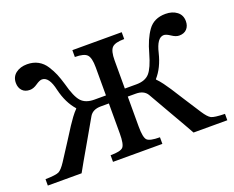

<svg xmlns="http://www.w3.org/2000/svg" viewBox="-91 -623 930 764"><g transform="rotate(-20 374.0 -241.0)"><path d="M270 -28Q312 -28 323 -39.5Q334 -51 334 -97V-224H300Q266 -224 252 -201Q241 -181 197.5 -106Q154 -31 137 0H-6V-27Q39 -28 51.5 -34.5Q64 -41 81 -67Q102 -99 127.5 -139Q153 -179 162 -193Q171 -207 182.5 -222.5Q194 -238 205 -249V-251Q173 -287 159 -345Q146 -405 116 -405Q106 -405 89.5 -393.5Q73 -382 58 -382Q37 -382 25.5 -394.5Q14 -407 14 -427Q14 -453 33 -467.5Q52 -482 81 -482Q107 -482 127 -471Q147 -460 160 -439.5Q173 -419 180.5 -401Q188 -383 196 -356Q211 -299 229.5 -278.5Q248 -258 285 -258H334V-377Q334 -417 321.5 -430.5Q309 -444 270 -444V-473H479V-444Q440 -444 427 -430.5Q414 -417 414 -377V-258H463Q500 -258 518.5 -278.5Q537 -299 553 -356Q568 -412 593 -447Q618 -482 667 -482Q696 -482 715 -467.5Q734 -453 734 -427Q734 -407 722.5 -394.5Q711 -382 690 -382Q676 -382 659 -393.5Q642 -405 632 -405Q603 -405 589 -345Q575 -287 543 -251V-249Q554 -238 565.5 -222.5Q577 -207 586 -193Q595 -179 620.5 -139Q646 -99 667 -67Q684 -41 696.5 -34.5Q709 -28 754 -27V0H611Q594 -31 550.5 -106Q507 -181 496 -201Q482 -224 448 -224H414V-97Q414 -51 425 -39.5Q436 -28 479 -28V0H270Z"/></g></svg>

Font: myMathFont
Style: Regular
Weight: 400
Designer: Ross Mills, John Hudson & Paul Hanslow, Tiro Typeworks Ltd; with prior portions MicroPress Inc., and Coen Hoffman. Math 
Foundry: Tiro Typeworks Ltd
Version: Version 2.13 b171